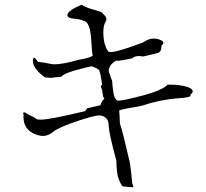

<svg xmlns="http://www.w3.org/2000/svg" viewBox="-20 -769 872 812"><path d="M545 23Q538 7 537.5 -10Q537 -27 529 -82Q499 -213 487 -247Q486 -284 484 -302Q494 -307 581 -322Q650 -346 727 -353Q786 -356 786 -365Q786 -366 784 -367Q795 -376 795 -383Q795 -393 774 -401Q741 -411 702 -411H689Q664 -386 583.5 -365Q503 -344 481 -343Q473 -343 466 -354.5Q459 -366 454 -428Q450 -436 445 -453Q440 -461 440 -469Q440 -495 472 -513L477 -512Q491 -512 538 -522Q549 -532 567 -532Q575 -532 585 -530Q634 -541 648.5 -545.5Q663 -550 663 -576Q671 -583 671 -588Q671 -597 650 -603Q640 -606 631 -606Q608 -606 586 -590Q479 -549 448 -549Q441 -549 438 -551Q417 -580 417 -634Q417 -664 429 -681L430 -688Q430 -700 415 -710V-711Q415 -718 380 -727Q345 -736 325 -749Q265 -724 265 -705Q265 -695 284 -691Q317 -689 338.5 -679.5Q360 -670 365 -611Q369 -544 372 -536V-535Q372 -527 313 -516Q245 -497 210 -497Q200 -497 180.5 -501.5Q161 -506 141 -507Q129 -525 124 -525Q119 -525 119 -509Q122 -476 170 -442Q184 -440 195 -440Q202 -440 210.5 -441.5Q219 -443 239 -444Q249 -458 300 -472Q351 -486 368 -489Q391 -480 397.5 -474.5Q404 -469 412 -410Q407 -409 407 -403Q407 -398 412 -388Q416 -352 422 -352L423 -353Q408 -340 405 -324L348 -311Q347 -308 340 -299Q190 -263 153 -263Q144 -263 137 -264Q121 -276 102 -283Q87 -294 82 -294Q78 -294 78 -290L80 -282L79 -275Q79 -266 83 -247Q96 -212 135 -199Q149 -194 162 -194Q184 -194 206.5 -212.5Q229 -231 310 -258Q379 -281 402 -281L408 -280Q439 -273 439.5 -240Q440 -207 472 -90Q473 -40 480 -18Q487 4 498 19Q532 23 545 23Z"/></svg>

Font: Xiaobo Songti 小帛宋体
Style: Regular
Weight: 400
Version: Version 1.501;March 17, 2024;FontCreator 14.0.0.2814 64-bit